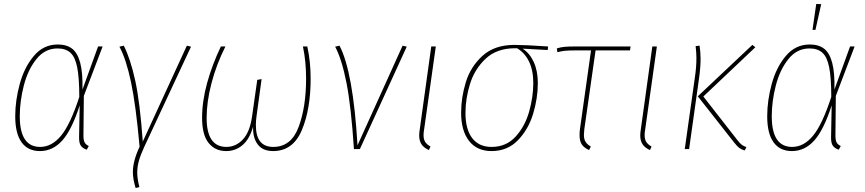

<svg xmlns="http://www.w3.org/2000/svg" viewBox="-20 -754 4377 971"><path d="M397 -301 476 -519H499L404 -269L402 -68Q402 -43 409 -32Q416 -21 429 -16L419 3Q399 -3 389 -17Q379 -31 380 -63L383 -221Q343 -97 295 -43.5Q247 10 182 10Q121 10 89 -34.5Q57 -79 57 -166Q57 -246 80 -330Q103 -414 151.5 -471.5Q200 -529 272 -529Q317 -529 344.5 -508Q372 -487 385.5 -437Q399 -387 397 -301ZM80 -166Q80 -11 183 -11Q242 -11 289 -68Q336 -125 381 -264Q381 -360 370.5 -413Q360 -466 336 -487.5Q312 -509 271 -509Q207 -509 164 -455Q121 -401 100.5 -321.5Q80 -242 80 -166Z M702 -38 925 -523 946 -518 709 -10Q691 29 682.5 59Q674 89 674 119Q674 150 685 192L666 197Q652 152 652 116Q652 60 686 -12Q667 -223 642.5 -339Q618 -455 584 -518L606 -523Q639 -459 663.5 -348Q688 -237 702 -38Z M1002 -158Q1002 -242 1027.5 -334.5Q1053 -427 1097 -519H1120Q1074 -427 1049.5 -333Q1025 -239 1025 -158Q1025 -11 1125 -11Q1173 -11 1208.5 -49Q1244 -87 1255 -167L1281 -350L1303 -354L1277 -164Q1274 -142 1274 -121Q1274 -11 1362 -11Q1453 -11 1490.5 -112.5Q1528 -214 1528 -356Q1528 -444 1512 -519H1534Q1551 -443 1551 -356Q1551 -202 1506.5 -96Q1462 10 1361 10Q1309 10 1283.5 -23.5Q1258 -57 1260 -114Q1243 -52 1207.5 -21Q1172 10 1124 10Q1068 10 1035 -31Q1002 -72 1002 -158Z M1788 -19 2016 -523 2037 -518 1800 0H1770Q1756 -213 1732.5 -333.5Q1709 -454 1675 -518L1697 -523Q1766 -391 1788 -19Z M2125 -100Q2122 -84 2122 -71Q2122 -49 2130.5 -36Q2139 -23 2157 -13L2149 5Q2123 -7 2111.5 -24.5Q2100 -42 2100 -69Q2100 -83 2103 -101L2161 -519H2184Z M2312 -184Q2312 -261 2336 -339Q2360 -417 2420.5 -472Q2481 -527 2582 -527Q2632 -527 2752 -519L2750 -501L2623 -508Q2659 -485 2679.5 -440Q2700 -395 2700 -334Q2700 -257 2676 -178Q2652 -99 2599 -44.5Q2546 10 2466 10Q2392 10 2352 -41.5Q2312 -93 2312 -184ZM2677 -334Q2677 -398 2655.5 -442.5Q2634 -487 2595 -510H2586Q2492 -510 2436 -457Q2380 -404 2357 -329.5Q2334 -255 2334 -183Q2334 -100 2368 -55.5Q2402 -11 2466 -11Q2540 -11 2587.5 -63Q2635 -115 2656 -189.5Q2677 -264 2677 -334Z M2935 -100Q2933 -78 2933 -72Q2933 -50 2941.5 -36.5Q2950 -23 2968 -13L2959 5Q2933 -7 2922 -24Q2911 -41 2911 -70Q2911 -90 2913 -101L2969 -499H2885Q2854 -499 2836 -497Q2818 -495 2799 -490L2796 -509Q2813 -515 2833.5 -517Q2854 -519 2889 -519H3169L3166 -499H2992Z M3243 -100Q3240 -84 3240 -71Q3240 -49 3248.5 -36Q3257 -23 3275 -13L3267 5Q3241 -7 3229.5 -24.5Q3218 -42 3218 -69Q3218 -83 3221 -101L3279 -519H3302Z M3693 -33 3509 -267 3785 -527 3800 -515 3537 -266 3708 -47Q3721 -30 3730.5 -22.5Q3740 -15 3755 -10L3746 7Q3729 2 3718 -6.5Q3707 -15 3693 -33ZM3494 -361Q3502 -414 3502 -461Q3502 -485 3498 -521L3518 -523Q3523 -490 3523 -456Q3523 -413 3515 -356L3465 0H3443Z M4200 -301 4279 -519H4302L4207 -269L4205 -68Q4205 -43 4212 -32Q4219 -21 4232 -16L4222 3Q4202 -3 4192 -17Q4182 -31 4183 -63L4186 -221Q4146 -97 4098 -43.5Q4050 10 3985 10Q3924 10 3892 -34.5Q3860 -79 3860 -166Q3860 -246 3883 -330Q3906 -414 3954.5 -471.5Q4003 -529 4075 -529Q4120 -529 4147.5 -508Q4175 -487 4188.5 -437Q4202 -387 4200 -301ZM3883 -166Q3883 -11 3986 -11Q4045 -11 4092 -68Q4139 -125 4184 -264Q4184 -360 4173.5 -413Q4163 -466 4139 -487.5Q4115 -509 4074 -509Q4010 -509 3967 -455Q3924 -401 3903.5 -321.5Q3883 -242 3883 -166ZM4108 -734 4133 -733 4104 -603H4089Z"/></svg>

Font: Fira Sans Condensed Thin
Style: Italic
Weight: 250
Width: 3
Italic angle: -8°
Designer: Carrois Corporate & Edenspiekermann AG
Foundry: Carrois Corporate GbR & Edenspiekermann AG
Version: Version 4.203